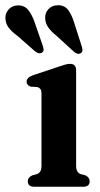

<svg xmlns="http://www.w3.org/2000/svg" viewBox="-75 -709 380 729"><path d="M214 -441.5V-81Q214 -65.5 218.5 -58.5Q223 -51.5 231 -48L249 -43.5Q265.5 -35.5 265.5 -21Q265.5 0 241 0H55Q30.5 0 30.5 -21Q30.5 -35 47 -43L65.5 -48Q74 -51.5 78.2 -58.5Q82.5 -65.5 82.5 -81V-352.5Q82.5 -365.5 78.5 -370.8Q74.5 -376 67 -378.5L41.5 -380Q26 -385.5 26 -399Q26 -414 48 -422.5L150 -456.5Q164 -461.5 173.2 -464Q182.5 -466.5 191.5 -466.5Q214 -466.5 214 -441.5ZM207 -621.5 235.5 -532.5Q238 -525 238 -518.8Q238 -512.5 233 -508Q222 -500 207.5 -511L138.5 -574Q118.5 -590 107.5 -606Q96.5 -622 96.5 -642Q96 -660 109.2 -674.5Q122.5 -689 144.5 -689Q170 -689.5 184 -670.8Q198 -652 207 -621.5ZM57 -623 87.5 -535Q90 -527.5 90.5 -521.2Q91 -515 86 -510.5Q76 -502 60.5 -512L-9 -573Q-30.5 -588.5 -42 -603.8Q-53.5 -619 -54.5 -639Q-55.5 -657.5 -42.8 -672.5Q-30 -687.5 -8 -688.5Q17 -689.5 31.8 -671.5Q46.5 -653.5 57 -623Z"/></svg>

Font: Fraunces 72pt S050 SemiBold
Style: Regular
Weight: 600
Version: Version 1.000; ttfautohint (v1.8.3)